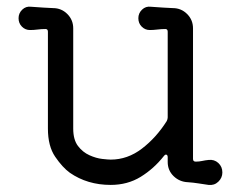

<svg xmlns="http://www.w3.org/2000/svg" viewBox="-20 -531 717 569"><path d="M598 -57Q615 -59 627 -48Q639 -37 639 -20Q639 -4 627 7.5Q615 19 598 17Q584 15 568 12.5Q552 10 537 9Q512 8 494.5 -9Q477 -26 477 -51V-65Q477 -71 473.5 -72.5Q470 -74 466 -69Q436 -31 397 -7Q358 17 308 17Q239 17 187 -19Q165 -35 143.5 -66.5Q122 -98 122 -150V-437Q122 -445 115 -445Q103 -445 91.5 -443.5Q80 -442 69 -442Q55 -442 45 -452Q35 -462 35 -477Q35 -492 46 -502.5Q57 -513 72 -511Q95 -509 108.5 -508.5Q122 -508 137 -507Q162 -507 179.5 -489.5Q197 -472 197 -447V-150Q197 -117 211 -98.5Q225 -80 245 -71Q265 -62 283 -60Q301 -58 308 -58Q358 -58 400.5 -90.5Q443 -123 474 -172Q477 -178 477 -183V-437Q477 -445 470 -445Q459 -445 446.5 -443.5Q434 -442 424 -442Q410 -442 400 -452Q390 -462 390 -477Q390 -492 401 -502.5Q412 -513 427 -511Q450 -509 463.5 -508.5Q477 -508 492 -507Q517 -507 534.5 -489.5Q552 -472 552 -447V-60Q552 -52 560 -52Q570 -52 579 -54Q588 -56 598 -57Z"/></svg>

Font: Kiwi Maru
Style: Regular
Weight: 400
Designer: Hiroki-Chan
Version: Version 1.100